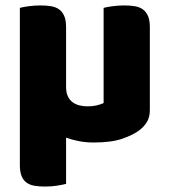

<svg xmlns="http://www.w3.org/2000/svg" viewBox="-20 -508 624 706"><path d="M53 -479Q63 -482 84.5 -485Q106 -488 129 -488Q151 -488 168.5 -485Q186 -482 198 -473Q210 -464 216.5 -448.5Q223 -433 223 -408V-188Q223 -168 229.5 -154Q236 -140 247 -132Q258 -124 272 -120.5Q286 -117 302 -117Q321 -117 335.5 -120.5Q350 -124 361 -129V-479Q371 -482 392.5 -485Q414 -488 437 -488Q459 -488 476.5 -485Q494 -482 506 -473Q518 -464 524.5 -448.5Q531 -433 531 -408V-103Q531 -78 520.5 -60Q510 -42 491 -28Q468 -11 428.5 2.5Q389 16 324 16Q296 16 270 11Q244 6 223 -2V168Q213 171 191 174.5Q169 178 146 178Q124 178 106.5 175Q89 172 77 163Q65 154 59 138.5Q53 123 53 98Z"/></svg>

Font: Baloo
Style: Regular
Weight: 400
Designer: Sarang Kulkarni and Ek Type
Foundry: Ek Type
Version: Version 1.100;PS 1.000;hotconv 1.0.88;makeotf.lib2.5.647800;